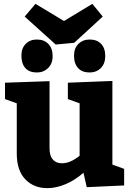

<svg xmlns="http://www.w3.org/2000/svg" viewBox="-20 -962 677 996"><path d="M563 -108 624 -86V0L430 9L413 -66Q369 -27 320 -6.5Q271 14 226 14Q155 14 111 -32Q67 -78 67 -165V-426L6 -448V-533L237 -541V-192Q237 -154 254 -134.5Q271 -115 301 -115Q345 -115 393 -154V-426L332 -448V-533L563 -542ZM459 -942 513 -876 365 -740 269 -731 108 -876 164 -942 312 -853ZM253 -671Q253 -632 229.5 -609Q206 -586 171 -586Q132 -586 111.5 -609Q91 -632 91 -673Q91 -712 113.5 -734.5Q136 -757 171 -757Q209 -757 231 -734Q253 -711 253 -671ZM526 -671Q526 -632 503 -609Q480 -586 445 -586Q406 -586 385 -609Q364 -632 364 -673Q364 -712 387 -734.5Q410 -757 445 -757Q483 -757 504.5 -734.5Q526 -712 526 -671Z"/></svg>

Font: Bitter Pro ExtraBold
Style: Regular
Weight: 800
Designer: Sol Matas, and Bitter project Authors
Foundry: Sol Matas
Version: Version 1.010